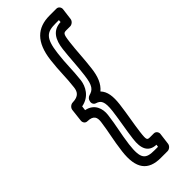

<svg xmlns="http://www.w3.org/2000/svg" viewBox="-293 -765 974 974"><g transform="rotate(-45 193.5 -278.0)"><path d="M236 114 234 127H210C148 127 127 112 139 14C148 -56 161 -100 169 -167C174 -207 160 -255 104 -266L107 -290C167 -301 191 -350 196 -388C204 -456 201 -500 210 -570C222 -668 248 -683 310 -683H333L332 -670C274 -668 250 -625 243 -565C236 -507 235 -456 227 -393C219 -326 203 -312 174 -304C163 -301 154 -291 153 -280L152 -276C151 -265 157 -255 167 -252C194 -244 207 -229 199 -163C191 -100 180 -49 173 9C165 70 180 112 236 114ZM246 64C220 64 216 66 223 9C230 -47 241 -98 249 -163C255 -214 251 -252 226 -278C256 -303 271 -341 277 -393C285 -458 286 -509 293 -565C300 -622 304 -620 330 -620H351C362 -620 377 -630 379 -645L387 -708C388 -719 380 -733 365 -733H316C227 -733 174 -684 160 -570C151 -496 154 -452 146 -388C143 -361 132 -339 87 -338C75 -338 61 -327 59 -313L51 -243C50 -231 58 -218 72 -218C117 -217 122 -195 119 -167C111 -104 98 -60 89 14C75 128 115 177 204 177H253C264 177 279 167 281 152L289 89C290 78 282 64 267 64Z"/></g></svg>

Font: Falling Sky
Style: CondOuObl
Weight: 400
Designer: Paul D. Hunt
Foundry: Adobe Systems Incorporated
Version: Version 1.02